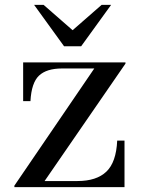

<svg xmlns="http://www.w3.org/2000/svg" viewBox="-20 -768 596 788"><path d="M75 -353V-512H495V-507L163 -25H298Q376 -25 416.5 -63.5Q457 -102 461 -191H491V0H39V-6L367 -487H235Q171 -487 140 -457.5Q109 -428 105 -353ZM243 -578 120 -748H159L278 -644L397 -748H436L313 -578Z"/></svg>

Font: Justus
Style: Versalitas
Weight: 400
Version: Version 001.001